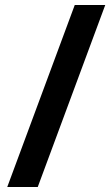

<svg xmlns="http://www.w3.org/2000/svg" viewBox="-20 -741 447 768"><path d="M401 -721H279L9 7H131Z"/></svg>

Font: Noto Sans Lao Looped Condensed
Style: Bold
Weight: 700
Width: 3
Designer: Mark Frömberg, Ben Mitchell
Foundry: The Fontpad Ltd
Version: Version 1.002